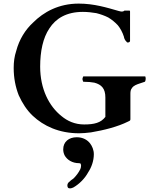

<svg xmlns="http://www.w3.org/2000/svg" viewBox="-20 -727 872 1066"><path d="M447 -36C394.7 -36 353.5 -55.8 322 -82C252.1 -137.2 203 -233.5 203 -357C203 -442.3 218.6 -516.8 254 -569C289.8 -624.7 349.1 -661 440 -661C466 -661 491 -658 515 -654C539 -648 561 -640 581 -630C601 -618 618 -604 634 -587C648 -570 660 -548 668 -523C668 -515.1 676.5 -499.6 682 -496C684 -492 686 -491 689 -491C694.5 -491 702 -493.4 702 -500V-663C702 -666 701 -667 700 -668H671C670 -667 668 -667 668 -666C664.1 -664 663.9 -663 658 -663H652C651 -663 646 -664 639 -666C573.3 -684.8 502.4 -707 417 -707C305.4 -707 222 -660 164 -602C121 -562.7 86.5 -507.8 70 -444C60 -414 56 -383 56 -350C56 -294 66 -244 84 -198C104 -154 129 -115 162 -84C222.1 -27.5 307.7 13 419 13C439 13 461 11 485 8C557.2 -4 633.5 -23.3 691 -52C697.4 -54.6 704 -57.1 704 -64V-207C704 -220 706 -230 712 -237C720.5 -251.9 739.1 -258 757 -264L784 -273C786.9 -274.5 789 -284.9 789 -289C789 -291 789 -294 788 -298C788 -301 787 -303 784 -303H444C442 -303 440 -301 440 -297C438 -293 438 -290 438 -289C438 -286 438 -283 440 -279C440 -275 442 -273 444 -273C468 -273 488 -271 504 -268C543.8 -257.4 565 -235.3 565 -186V-78C540 -45.3 503.9 -36 447 -36ZM331 102C331 115 334 126 339 136C352.5 160.3 381.2 179 419 179C424 179 428 180 428 184C430 186 430 189 430 192C430 199 429 205 426 212C416 232 403.8 248.2 389 263C382.9 269.1 373.6 272.5 368 280C362.1 283 354 292.2 354 301C354 312 356.8 319 369 319C374 319 380 317 387 314C419.8 295.3 451.3 264.1 470 229C487 203.5 501 167.1 501 129C501 105.3 491.2 83.4 480 69C465.2 50 440.9 35 406 35C362.8 35 331 59.8 331 102Z"/></svg>

Font: fbb
Style: Bold
Weight: 400
Designer: David J. Perry, Michael Sharpe
Version: Version 1.045